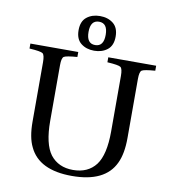

<svg xmlns="http://www.w3.org/2000/svg" viewBox="-98 -1002 987 1102"><g transform="rotate(10 395.5 -451.0)"><path d="M319 -739.5Q288 -764 288 -816Q288 -868 319 -892.5Q350 -917 396 -917Q442 -917 473 -892.5Q504 -868 504 -816Q504 -764 473 -739.5Q442 -715 396 -715Q350 -715 319 -739.5ZM396 -884Q346 -884 346 -816Q346 -748 396 -748Q446 -748 446 -816Q446 -884 396 -884ZM29 -663V-692H308V-663Q243 -658 230.5 -649.5Q218 -641 218 -599V-275Q218 -140 263 -80Q310 -20 395 -20Q482 -20 528 -80Q573 -140 573 -275V-599Q573 -641 561 -650Q549 -659 483 -663V-692H762V-663Q697 -658 684.5 -649.5Q672 -641 672 -599V-255Q672 -163 645 -107Q588 15 395 15Q203 15 146 -107Q119 -161 119 -253V-599Q119 -641 107 -650Q95 -659 29 -663Z"/></g></svg>

Font: Linguistics Pro
Style: Regular
Weight: 400
Designer: Stefan Peev, Context Ltd
Foundry: Stefan Peev, Context Ltd
Version: Version 001.000